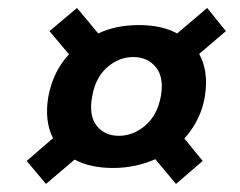

<svg xmlns="http://www.w3.org/2000/svg" viewBox="-20 -619 601 481"><path d="M382.8 -377Q391.6 -424.3 370.8 -450.2Q350.1 -476.1 314 -476.1Q277.8 -476.1 248.3 -450.2Q218.8 -424.3 210.9 -377Q202.1 -330.1 221.9 -304.4Q241.7 -278.8 277.8 -278.8Q313.5 -278.8 343.8 -304.4Q374 -330.1 382.8 -377ZM420.9 -158.2 369.1 -220.2Q319.3 -198.2 263.2 -198.2Q205.6 -198.2 167 -219.2L95.2 -158.2L46.9 -215.8L112.8 -272.9Q90.8 -315.9 101.1 -377Q112.8 -439.9 152.8 -482.9L104 -541L172.9 -599.1L226.1 -535.2Q270 -556.2 328.1 -556.2Q385.3 -556.2 423.8 -535.2L499 -599.1L545.9 -541L479 -483.9Q503.4 -439.9 493.2 -377Q483.4 -318.4 441.9 -272L487.8 -215.8Z"/></svg>

Font: SVN-Poppins SemiBold
Style: Italic
Weight: 600
Italic angle: -10°
Designer: Ninad Kale (Devanagari), Jonny Pinhorn (Latin)
Foundry: Indian Type Foundry
Version: Version 3.002 2017